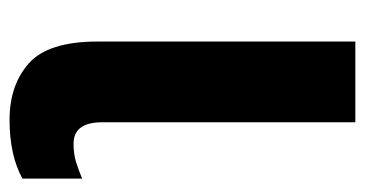

<svg xmlns="http://www.w3.org/2000/svg" viewBox="-201 -553 764 402"><g transform="rotate(90 181.0 -352.0)"><path d="M231 10Q305 10 354 -17V-142Q335 -134 318.5 -129Q302 -124 281 -124Q236 -124 236 -184V-714H67V-174Q67 -71 112.5 -30.5Q158 10 231 10Z"/></g></svg>

Font: Noto Sans Display SemiCondensed Extra
Style: Regular
Weight: 800
Width: 4
Designer: Monotype Design Team
Foundry: Monotype Imaging Inc.
Version: Version 1.900